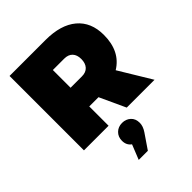

<svg xmlns="http://www.w3.org/2000/svg" viewBox="-277 -839 1279 1279"><g transform="rotate(-45 362.5 -199.0)"><path d="M577 -228 715 0H453L369 -182H282V0H50V-701H389Q532 -701 610 -635.5Q688 -570 688 -450Q688 -296 577 -228ZM282 -525V-358H389Q427 -358 447.5 -380.5Q468 -403 468 -443Q468 -482 447.5 -503.5Q427 -525 389 -525ZM359 50Q394 50 418.5 72Q443 94 443 133Q443 165 420 199L349 303H263L305 198Q274 176 274 134Q274 97 298 73.5Q322 50 359 50Z"/></g></svg>

Font: MontserratBlack
Style: Regular
Weight: 900
Designer: Julieta Ulanovsky
Foundry: Julieta Ulanovsky
Version: Version 4.000